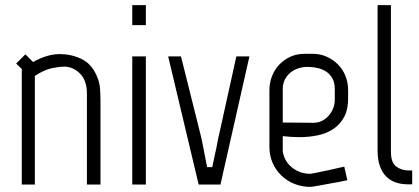

<svg xmlns="http://www.w3.org/2000/svg" viewBox="-20 -720 1635 749"><path d="M356 -427Q368 -402 370 -376.5Q372 -351 372 -324V0H319V-355Q319 -406 292 -433Q265 -460 231 -460Q212 -460 182.5 -454Q153 -448 116 -424V0H65V-451L43 -472L79 -508L109 -478Q164 -509 213 -509Q258 -509 297 -490.5Q336 -472 356 -427Z M496 -700H549V-622H496ZM496 -500H549V0H496Z M902 -500H953L840 0H755L636 -500H686L761 -200Q765 -185 769.5 -162.5Q774 -140 778 -119Q782 -98 785 -83Q788 -68 788 -68H808Q814 -95 819 -120Q824 -141 828 -163.5Q832 -186 836 -201Z M1201 -241H1203Q1221 -241 1236 -248.5Q1251 -256 1262 -268.5Q1273 -281 1279.5 -297Q1286 -313 1286 -331V-373Q1286 -397 1277 -413.5Q1268 -430 1253.5 -440Q1239 -450 1219.5 -454.5Q1200 -459 1179 -459Q1160 -459 1142.5 -453Q1125 -447 1112 -436Q1099 -425 1091 -409Q1083 -393 1083 -373V-242ZM1031 -368Q1031 -398 1041.5 -424Q1052 -450 1070.5 -469Q1089 -488 1113.5 -499Q1138 -510 1167 -510H1201Q1229 -510 1254 -499Q1279 -488 1298 -469Q1317 -450 1327.5 -424Q1338 -398 1338 -368V-335Q1338 -293 1323 -264.5Q1308 -236 1282 -218Q1256 -200 1221.5 -192.5Q1187 -185 1148 -185Q1132 -185 1116 -186Q1100 -187 1083 -189V-129Q1090 -89 1120.5 -65.5Q1151 -42 1190 -42Q1194 -42 1215.5 -46.5Q1237 -51 1261 -56Q1289 -62 1323 -70L1335 -17Q1298 -9 1268 -4Q1242 1 1218.5 5Q1195 9 1190 9Q1158 9 1129 -2.5Q1100 -14 1078 -35Q1056 -56 1043.5 -84.5Q1031 -113 1031 -147Z M1453 -700H1505V-127Q1505 -86 1525.5 -70.5Q1546 -55 1575 -55H1588V-1H1570Q1545 -1 1523.5 -8.5Q1502 -16 1486.5 -31.5Q1471 -47 1462 -72Q1453 -97 1453 -132Z"/></svg>

Font: Marvel
Style: Regular
Weight: 400
Designer: Carolina Trebol
Foundry: Carolina Trebol
Version: Version 1.001